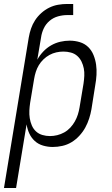

<svg xmlns="http://www.w3.org/2000/svg" viewBox="-45 -733 565 968"><path d="M-25 215 100 -544Q104 -567 111.5 -589Q119 -611 132 -631Q145 -651 163.5 -667.5Q182 -684 203.5 -694.5Q225 -705 248 -709Q271 -713 294 -713H324V-657H294Q271 -657 247.5 -650.5Q224 -644 205 -628Q186 -612 175.5 -589.5Q165 -567 162 -544L143 -432Q155 -454 173 -473Q191 -492 213 -504.5Q235 -517 259 -522.5Q283 -528 306 -528Q333 -528 357.5 -520.5Q382 -513 399.5 -496Q417 -479 426.5 -455.5Q436 -432 439.5 -407Q443 -382 441.5 -355.5Q440 -329 435 -302L416 -182Q412 -159 404.5 -135.5Q397 -112 385 -90Q373 -68 355 -48.5Q337 -29 315.5 -16Q294 -3 269.5 2.5Q245 8 221 8Q196 8 172 1Q148 -6 130.5 -22Q113 -38 103 -59.5Q93 -81 89 -106L36 215ZM207 -47Q225 -47 243.5 -51.5Q262 -56 279 -65.5Q296 -75 309.5 -89.5Q323 -104 332.5 -121Q342 -138 347.5 -155.5Q353 -173 356 -191L376 -311Q379 -331 380 -350.5Q381 -370 377.5 -388Q374 -406 366 -422.5Q358 -439 344.5 -451Q331 -463 312.5 -468Q294 -473 275 -473Q257 -473 239 -469Q221 -465 204.5 -456Q188 -447 174 -433.5Q160 -420 150.5 -404Q141 -388 135.5 -370.5Q130 -353 127 -335L107 -215Q104 -195 103 -175.5Q102 -156 105 -137Q108 -118 115.5 -100.5Q123 -83 136.5 -70.5Q150 -58 168.5 -52.5Q187 -47 207 -47Z"/></svg>

Font: Iosevka SS04 Light
Style: Italic
Weight: 300
Italic angle: -9°
Monospace: yes
Designer: Belleve Invis
Foundry: Belleve Invis
Version: Version 19.0.0; ttfautohint (v1.8.4)